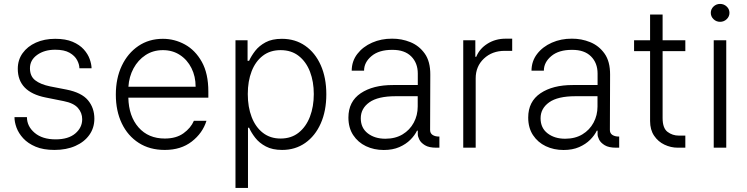

<svg xmlns="http://www.w3.org/2000/svg" viewBox="-20 -750 3792 975"><path d="M445 -403.4H383.2Q383.2 -422.6 371.6 -444.6Q360.1 -466.6 333.3 -482.1Q306.5 -497.5 260.3 -497.5Q205.3 -497.5 168.7 -471.2Q132.1 -445 132.1 -403.4Q132.1 -362.9 158.9 -342.2Q185.7 -321.4 234 -311.4L317.8 -295.1Q394.5 -279.8 426.8 -240.9Q459.2 -202.1 459.2 -147.4Q459.2 -100.9 433.8 -65Q408.4 -29.1 362.7 -8.9Q317.1 11.4 256.7 11.4Q199.9 11.4 160.9 -5.1Q121.8 -21.7 98 -47.6Q74.2 -73.5 63.7 -102.3Q53.3 -131 53.6 -155.2H116.8Q116.8 -108.7 155.9 -75.5Q195 -42.3 262.4 -42.3Q327.1 -42.3 362.2 -72.1Q397.4 -101.9 397.4 -144.5Q397.4 -177.2 375.7 -201.9Q354 -226.6 303.6 -236.5L211.3 -255Q70.3 -283.4 70.3 -400.6Q70.3 -445.7 94.8 -479.9Q119.3 -514.2 162.3 -533.6Q205.3 -552.9 260.3 -552.9Q313.2 -552.9 348.7 -537.8Q384.2 -522.7 405.4 -499.1Q426.5 -475.5 435.5 -449.9Q444.6 -424.4 445 -403.4Z M816.8 11.4Q740.4 11.4 684.7 -24.3Q628.9 -60 598.5 -123.4Q568.2 -186.8 568.2 -269.5Q568.2 -352.3 598.5 -416.2Q628.9 -480.1 682.7 -516.5Q736.5 -552.9 807.2 -552.9Q866.5 -552.9 919.2 -524Q971.9 -495 1005 -435.7Q1038 -376.4 1038 -285.2V-253.9H631.7Q633.9 -159.4 683.6 -103Q733.3 -46.5 816.8 -46.5Q875 -46.5 911.9 -73.3Q948.9 -100.1 964.5 -136.4H1028.4Q1008.9 -73.9 953.8 -31.2Q898.8 11.4 816.8 11.4ZM632.1 -309.7H973.4Q973.4 -362.2 952.2 -404.3Q931.1 -446.4 893.6 -470.9Q856.2 -495.4 807.2 -495.4Q757.5 -495.4 719.1 -470.2Q680.8 -445 658 -402.7Q635.3 -360.4 632.1 -309.7Z M1175.8 204.5V-545.5H1237.2V-441.4H1245Q1256 -465.9 1275.9 -491.7Q1295.8 -517.4 1328.7 -535.2Q1361.5 -552.9 1411.6 -552.9Q1479 -552.9 1529.8 -517.6Q1580.6 -482.2 1608.8 -418.9Q1637.1 -355.5 1637.1 -271.3Q1637.1 -186.8 1608.8 -123.2Q1580.6 -59.7 1530 -24.1Q1479.4 11.4 1412.6 11.4Q1363.3 11.4 1329.9 -6.4Q1296.5 -24.1 1276.3 -50.2Q1256 -76.3 1245 -101.2H1239.3V204.5ZM1238.3 -272.4Q1238.3 -206.7 1258 -155.5Q1277.7 -104.4 1315 -75.5Q1352.3 -46.5 1404.8 -46.5Q1459.2 -46.5 1496.8 -76.5Q1534.4 -106.5 1554 -157.7Q1573.5 -208.8 1573.5 -272.4Q1573.5 -335.2 1554.2 -385.7Q1534.8 -436.1 1497.3 -465.7Q1459.9 -495.4 1404.8 -495.4Q1351.6 -495.4 1314.5 -466.8Q1277.3 -438.2 1257.8 -388Q1238.3 -337.7 1238.3 -272.4Z M1928.6 11.7Q1879.3 11.7 1838.6 -7.6Q1797.9 -27 1773.6 -63.9Q1749.3 -100.9 1749.3 -153.1Q1749.3 -234.4 1811.8 -276.5Q1874.3 -318.5 1975.9 -318.2H2101.6V-376.4Q2101.6 -430.4 2068 -463.8Q2034.4 -497.2 1972.3 -496.8Q1904.8 -497.2 1866.8 -465.4Q1828.8 -433.6 1828.8 -391.3L1766 -391Q1766.3 -439.6 1794.6 -476.2Q1822.8 -512.8 1869.5 -533.4Q1916.2 -554 1971.2 -553.6Q2019.5 -554 2063.9 -536Q2108.3 -518.1 2136.9 -478Q2165.5 -437.9 2165.1 -370.7L2164.1 -89.8Q2164.1 -73.2 2176.8 -64.8Q2189.6 -56.5 2209.2 -56.5H2211.3V0H2195.3Q2158.4 0 2138 -12.4Q2117.5 -24.9 2109.6 -40.8Q2101.6 -56.8 2101.6 -67.8V-86.6H2097.7Q2086.6 -63.2 2064.1 -40.5Q2041.5 -17.8 2007.8 -3Q1974.1 11.7 1928.6 11.7ZM1936.8 -45.5Q1987.6 -45.5 2024.3 -67.6Q2061.1 -89.8 2081.1 -127.1Q2101.2 -164.4 2101.2 -209.2V-261.4H1989Q1899.1 -261.4 1855.6 -230.3Q1812.1 -199.2 1812.1 -149.5Q1812.1 -100.1 1847.7 -72.8Q1883.2 -45.5 1936.8 -45.5Z M2332.4 0V-545.5H2393.8V-461.6H2398.4Q2415.1 -502.8 2455.6 -528.2Q2496.1 -553.6 2547.6 -553.6H2581V-491.8H2543Q2479 -491.8 2437.3 -452.4Q2395.6 -413 2395.6 -352.3V0Z M2841.6 11.7Q2792.3 11.7 2751.6 -7.6Q2710.9 -27 2686.6 -63.9Q2662.3 -100.9 2662.3 -153.1Q2662.3 -234.4 2724.8 -276.5Q2787.3 -318.5 2888.8 -318.2H3014.6V-376.4Q3014.6 -430.4 2981 -463.8Q2947.4 -497.2 2885.3 -496.8Q2817.8 -497.2 2779.8 -465.4Q2741.8 -433.6 2741.8 -391.3L2679 -391Q2679.3 -439.6 2707.6 -476.2Q2735.8 -512.8 2782.5 -533.4Q2829.2 -554 2884.2 -553.6Q2932.5 -554 2976.9 -536Q3021.3 -518.1 3049.9 -478Q3078.5 -437.9 3078.1 -370.7L3077.1 -89.8Q3077.1 -73.2 3089.8 -64.8Q3102.6 -56.5 3122.2 -56.5H3124.3V0H3108.3Q3071.4 0 3051 -12.4Q3030.5 -24.9 3022.5 -40.8Q3014.6 -56.8 3014.6 -67.8V-86.6H3010.7Q2999.6 -63.2 2977.1 -40.5Q2954.5 -17.8 2920.8 -3Q2887.1 11.7 2841.6 11.7ZM2849.8 -45.5Q2900.6 -45.5 2937.3 -67.6Q2974.1 -89.8 2994.1 -127.1Q3014.2 -164.4 3014.2 -209.2V-261.4H2902Q2812.1 -261.4 2768.6 -230.3Q2725.1 -199.2 2725.1 -149.5Q2725.1 -100.1 2760.7 -72.8Q2796.2 -45.5 2849.8 -45.5Z M3460.2 -545.5V-490.4H3344.8V-150.6Q3344.8 -99.1 3369.9 -80.3Q3394.9 -61.4 3427.2 -61.4H3460.2V0H3421.5Q3386.7 0 3354.4 -15.3Q3322.1 -30.5 3301.7 -60.7Q3281.2 -90.9 3281.2 -135.3V-490.4H3199.9V-545.5H3281.2V-676.1H3344.8V-545.5Z M3604.4 0V-545.5H3668V0ZM3636.7 -639.2Q3617.2 -639.2 3603.3 -652.7Q3589.5 -666.2 3589.5 -684.7Q3589.5 -703.5 3603.3 -716.8Q3617.2 -730.1 3636.7 -730.1Q3656.2 -730.1 3670.3 -716.8Q3684.3 -703.5 3684.3 -684.7Q3684.3 -666.2 3670.3 -652.7Q3656.2 -639.2 3636.7 -639.2Z"/></svg>

Font: Inter Zeller Light
Style: Regular
Weight: 300
Designer: Rasmus Andersson; Joe Bland
Foundry: zeller
Version: Version 3.015;git-dec3a8cb1